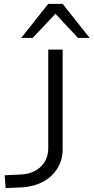

<svg xmlns="http://www.w3.org/2000/svg" viewBox="-20 -960 481 987"><path d="M9 7 4 -59 88 -63Q129 -65 160.5 -82Q192 -99 210 -128.5Q228 -158 228 -197V-705H302V-193Q302 -138 275.5 -95Q249 -52 202.5 -26.5Q156 -1 95 3ZM89 -765 228 -940H302L441 -765H381L265 -889L148 -765Z"/></svg>

Font: Nunito Sans 7pt SemiExpanded Light
Style: Regular
Weight: 300
Width: 6
Designer: Vernon Adams
Foundry: Vernon Adams
Version: Version 3.101;gftools[0.9.27]